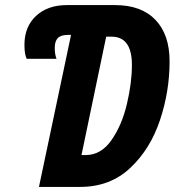

<svg xmlns="http://www.w3.org/2000/svg" viewBox="-20 -734 687 754"><path d="M259 -597H248Q219 -597 207 -584.5Q195 -572 195 -546Q195 -520 202 -503H85Q76 -520 76 -558Q76 -629 121.5 -671.5Q167 -714 243 -714H432Q535 -714 590.5 -656Q646 -598 646 -493Q646 -375 608 -261.5Q570 -148 491 -74Q412 0 295 0H133ZM316 -125Q377 -125 418 -184Q459 -243 478.5 -326Q498 -409 498 -479Q498 -590 418 -590H397L300 -125Z"/></svg>

Font: Noto Sans Display Ex Bold Cond
Style: Italic
Weight: 800
Width: 3
Italic angle: -12°
Designer: Monotype Design team
Foundry: Monotype Imaging Inc.
Version: Version 1.000